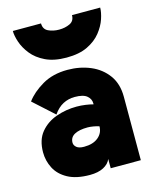

<svg xmlns="http://www.w3.org/2000/svg" viewBox="-109 -783 695 862"><g transform="rotate(-15 238.5 -352.0)"><path d="M202 5Q139 5 99.5 -16.5Q60 -38 42 -73Q24 -108 24 -147Q24 -205 53 -240Q82 -275 127.5 -291Q173 -307 222 -307Q243 -307 264 -304Q285 -301 299 -297V-302Q299 -322 282 -336.5Q265 -351 225 -351Q196 -351 171 -338Q146 -325 126 -296L31 -382Q58 -419 107.5 -448Q157 -477 225 -477Q283 -477 331.5 -456.5Q380 -436 409.5 -395.5Q439 -355 439 -295V0H299V-43Q290 -21 265 -8Q240 5 202 5ZM209 -124Q251 -124 275 -144Q299 -164 299 -195Q287 -199 272 -201.5Q257 -204 246 -204Q207 -204 185 -192Q163 -180 163 -155Q163 -143 174 -133.5Q185 -124 209 -124ZM237 -531Q179 -531 139.5 -550Q100 -569 77 -598Q54 -627 44 -657Q34 -687 34 -709H165Q165 -682 187 -671.5Q209 -661 237 -661Q265 -661 287 -671.5Q309 -682 309 -709H440Q440 -687 430 -657Q420 -627 397 -598Q374 -569 335 -550Q296 -531 237 -531Z"/></g></svg>

Font: Lil Grotesk Black
Style: Regular
Weight: 900
Designer: Bastien Sozeau
Foundry: NBR — Bastien Sozeau
Version: Version 3.003; ttfautohint (v1.8.4.7-5d5b);gftools[0.9.33]